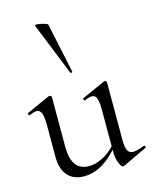

<svg xmlns="http://www.w3.org/2000/svg" viewBox="-112 -807 717 892"><g transform="rotate(-15 246.5 -360.5)"><path d="M487 -57Q491 -57 492.5 -52.5Q494 -48 490 -46L374 9L369 10Q360 10 350.5 -13.5Q341 -37 341 -74V-77Q265 8 183 8Q132 8 104 -23.5Q76 -55 76 -114V-268Q76 -307 69 -324.5Q62 -342 46 -342Q32 -342 12 -332H11Q7 -332 5 -337Q3 -342 7 -344L118 -394L122 -395Q125 -395 128.5 -392.5Q132 -390 132 -387V-148Q132 -32 216 -32Q248 -32 281 -48.5Q314 -65 341 -94V-268Q341 -308 334.5 -325Q328 -342 312 -342Q298 -342 277 -332H276Q272 -332 270.5 -337.5Q269 -343 273 -344L384 -394L388 -395Q391 -395 394 -392.5Q397 -390 397 -387V-107Q397 -73 405 -58Q413 -43 432 -43Q449 -43 485 -57ZM150 -731Q163 -731 182.5 -725.5Q202 -720 203 -716L254 -476Q255 -474 250 -472.5Q245 -471 244 -474L142 -727Q141 -731 150 -731Z"/></g></svg>

Font: Cormorant Garamond
Style: Regular
Weight: 400
Designer: Christian Thalmann (Catharsis Fonts)
Version: Version 3.000